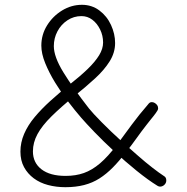

<svg xmlns="http://www.w3.org/2000/svg" viewBox="-20 -776 780 799"><path d="M660 -45Q667 -41 669.5 -36.5Q672 -32 672 -25Q672 -16 666 -9Q660 -2 651.5 0Q643 2 635 -3Q596 -27 548.5 -65.5Q501 -104 455 -146.5Q409 -189 373 -226.5Q337 -264 318 -286Q292 -316 263 -354Q234 -392 209 -433Q184 -474 168 -513.5Q152 -553 152 -586Q152 -632 176 -670.5Q200 -709 238.5 -732.5Q277 -756 321 -756Q362 -756 393.5 -732.5Q425 -709 442 -672Q459 -635 459 -597Q459 -557 436.5 -521Q414 -485 376.5 -450.5Q339 -416 293 -379Q234 -331 194.5 -292Q155 -253 136 -218Q117 -183 117 -146Q117 -99 152.5 -71.5Q188 -44 253 -44Q295 -44 329 -56Q363 -68 396 -96Q429 -124 467 -174Q497 -215 528.5 -257.5Q560 -300 594 -339Q600 -347 603.5 -349Q607 -351 612 -351Q618 -351 624 -347.5Q630 -344 634 -338.5Q638 -333 638 -325Q638 -321 635.5 -316.5Q633 -312 628 -305Q623 -298 618.5 -292.5Q614 -287 608 -279.5Q602 -272 591 -258Q569 -230 548 -200.5Q527 -171 504 -142Q477 -107 450 -79.5Q423 -52 394 -33.5Q365 -15 330 -6Q295 3 252 3Q214 3 180 -6Q146 -15 120.5 -34Q95 -53 80 -80.5Q65 -108 65 -145Q65 -183 80.5 -219Q96 -255 124.5 -289Q153 -323 189.5 -356Q226 -389 267 -422Q314 -459 345 -489Q376 -519 392.5 -546Q409 -573 409 -599Q409 -628 396.5 -653.5Q384 -679 364 -694Q344 -709 319 -709Q287 -709 260.5 -691.5Q234 -674 219 -645.5Q204 -617 204 -584Q204 -540 243.5 -475.5Q283 -411 350 -325Q366 -305 403 -267.5Q440 -230 485 -189Q519 -159 552.5 -129.5Q586 -100 614.5 -78Q643 -56 660 -45Z"/></svg>

Font: Playpen Sans ExtraLight
Style: Regular
Weight: 250
Designer: Laura Meseguer, Veronika Burian, José Scaglione
Foundry: TypeTogether
Version: Version 1.001